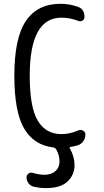

<svg xmlns="http://www.w3.org/2000/svg" viewBox="-20 -760 540 1000"><path d="M257.8 7.8Q156.2 -3.9 105.5 -90.8Q54.7 -177.7 54.7 -365.2Q54.7 -562.5 115.2 -651.4Q175.8 -740.2 294.9 -740.2Q341.8 -740.2 385.7 -724.6Q419.9 -712.9 419.9 -671.9Q419.9 -659.2 409.7 -652.8Q399.4 -646.5 386.7 -651.4Q343.8 -668 299.8 -668Q134.8 -668 134.8 -365.2Q134.8 -201.2 176.8 -131.3Q218.8 -61.5 299.8 -61.5Q344.7 -61.5 388.7 -81.1Q400.4 -85.9 412.6 -79.6Q424.8 -73.2 424.8 -59.6Q424.8 -41 414.6 -25.4Q404.3 -9.8 386.7 -3.9Q368.2 2 347.7 4.9Q339.8 6.8 343.8 12.7Q368.2 55.7 368.2 99.6Q368.2 150.4 332 185.1Q295.9 219.7 219.7 219.7Q187.5 219.7 153.3 211.9Q138.7 208 128.4 194.3Q118.2 180.7 118.2 164.1Q118.2 151.4 128.4 144Q138.7 136.7 151.4 140.6Q181.6 149.4 210 150.4Q247.1 150.4 268.6 131.3Q290 112.3 290 80.1Q290 47.9 271.5 15.6Q265.6 9.8 257.8 7.8Z"/></svg>

Font: Rounded Mgen+ 2m regular
Style: Regular
Weight: 400
Designer: [Source Han Sans]
Ryoko NISHIZUKA  (kana & ideographs); Paul D. Hunt (Latin, Greek & Cyrillic); Wenlong ZHANG  (bopomofo
Version: Version 1.059.20150602